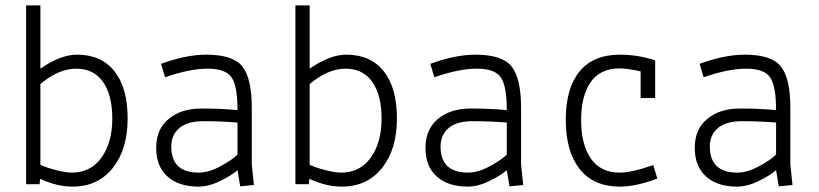

<svg xmlns="http://www.w3.org/2000/svg" viewBox="-20 -684 3040 713"><path d="M77 0V-664H130V-429Q205 -481 266 -481Q356 -481 405 -419.5Q454 -358 454 -244Q454 -130 399 -60.5Q344 9 249 9Q191 9 129 -20L127 0ZM130 -372V-72Q151 -62 187.5 -52.5Q224 -43 247 -43Q317 -43 357 -99Q397 -155 397 -243Q397 -331 362.5 -380Q328 -429 263 -429Q198 -429 130 -372Z M718 -43Q755 -43 798.5 -66.5Q842 -90 862 -110V-229Q796 -234 736 -234Q676 -234 646 -208.5Q616 -183 616 -140Q616 -43 718 -43ZM717 9Q644 9 602 -28.5Q560 -66 560 -135Q560 -204 606 -242Q652 -281 728 -281Q804 -281 862 -275Q862 -364 840 -396.5Q818 -429 751 -429Q684 -429 593 -397L578 -447Q671 -481 746 -481Q845 -481 880 -437Q915 -393 915 -283V-73L923 3L872 8L862 -52Q839 -32 797 -11.5Q755 9 717 9Z M1077 0V-664H1130V-429Q1205 -481 1266 -481Q1356 -481 1405 -419.5Q1454 -358 1454 -244Q1454 -130 1399 -60.5Q1344 9 1249 9Q1191 9 1129 -20L1127 0ZM1130 -372V-72Q1151 -62 1187.5 -52.5Q1224 -43 1247 -43Q1317 -43 1357 -99Q1397 -155 1397 -243Q1397 -331 1362.5 -380Q1328 -429 1263 -429Q1198 -429 1130 -372Z M1718 -43Q1755 -43 1798.5 -66.5Q1842 -90 1862 -110V-229Q1796 -234 1736 -234Q1676 -234 1646 -208.5Q1616 -183 1616 -140Q1616 -43 1718 -43ZM1717 9Q1644 9 1602 -28.5Q1560 -66 1560 -135Q1560 -204 1606 -242Q1652 -281 1728 -281Q1804 -281 1862 -275Q1862 -364 1840 -396.5Q1818 -429 1751 -429Q1684 -429 1593 -397L1578 -447Q1671 -481 1746 -481Q1845 -481 1880 -437Q1915 -393 1915 -283V-73L1923 3L1872 8L1862 -52Q1839 -32 1797 -11.5Q1755 9 1717 9Z M2359 -320V-419Q2310 -430 2281 -430Q2209 -430 2173.5 -379Q2138 -328 2138 -238Q2138 -148 2174 -95.5Q2210 -43 2281 -43Q2326 -43 2406 -71L2421 -21Q2342 9 2282 9Q2184 9 2132.5 -56.5Q2081 -122 2081 -239Q2081 -356 2132 -418.5Q2183 -481 2282 -481Q2348 -481 2413 -460V-320Z M2718 -43Q2755 -43 2798.5 -66.5Q2842 -90 2862 -110V-229Q2796 -234 2736 -234Q2676 -234 2646 -208.5Q2616 -183 2616 -140Q2616 -43 2718 -43ZM2717 9Q2644 9 2602 -28.5Q2560 -66 2560 -135Q2560 -204 2606 -242Q2652 -281 2728 -281Q2804 -281 2862 -275Q2862 -364 2840 -396.5Q2818 -429 2751 -429Q2684 -429 2593 -397L2578 -447Q2671 -481 2746 -481Q2845 -481 2880 -437Q2915 -393 2915 -283V-73L2923 3L2872 8L2862 -52Q2839 -32 2797 -11.5Q2755 9 2717 9Z"/></svg>

Font: TypoPRO Lekton
Style: Regular
Weight: 400
Monospace: yes
Designer: Paolo Mazzetti, Luciano Perondi, Raffaele Flato, Elena Papassissa, Emilio Macchia, Michela Povoleri, Tobias Seemiller, R
Version: Version 34.000